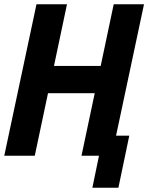

<svg xmlns="http://www.w3.org/2000/svg" viewBox="-60 -730 695 900"><path d="M-40 0 111 -710H254L193 -421H412L473 -710H615L484 -94H546L495 150H373L404 0H322L384 -293H165L103 0Z"/></svg>

Font: Geist Mono
Style: Bold Italic
Weight: 700
Italic angle: -12°
Monospace: yes
Designer: Basement.studio, Andrés Briganti, Mateo Zaragoza
Foundry: Basement.studio, Vercel, Andrés Briganti, Guido Ferreyra, Mateo Zaragoza
Version: Version 1.500; ttfautohint (v1.8.4.7-5d5b)